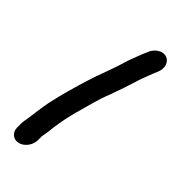

<svg xmlns="http://www.w3.org/2000/svg" viewBox="-196 -820 967 1059"><g transform="rotate(30 287.5 -290.0)"><path d="M172 56 175 45C178 30 179 28 186 14C192 3 200 -18 212 -48C236 -103 249 -130 278 -180C316 -243 347 -303 389 -358C422 -405 455 -454 486 -504C500 -527 512 -540 526 -561C535 -574 545 -587 554 -598C586 -637 578 -680 551 -696C518 -716 473 -695 454 -667C441 -651 427 -634 415 -616C400 -594 385 -576 370 -551C330 -484 283 -426 242 -360C203 -298 156 -220 121 -151C106 -122 75 -46 62 -16C51 7 46 19 40 45L37 56C28 93 52 124 89 124C126 124 163 93 172 56Z"/></g></svg>

Font: Electronic
Style: UltThkIt
Weight: 900
Version: Version 1.011